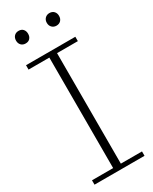

<svg xmlns="http://www.w3.org/2000/svg" viewBox="-218 -900 759 951"><g transform="rotate(-30 162.0 -424.0)"><path d="M19 0V-25H140V-657H21V-682H303V-657H184V-25H305V0ZM250 -776Q235 -776 225 -786Q215 -796 215 -812Q215 -828 225 -838Q235 -848 250 -848Q266 -848 275.5 -838Q285 -828 285 -812Q285 -796 275.5 -786Q266 -776 250 -776ZM74 -776Q58 -776 48.5 -786Q39 -796 39 -812Q39 -828 48.5 -838Q58 -848 74 -848Q90 -848 99 -838Q108 -828 108 -812Q108 -796 99 -786Q90 -776 74 -776Z"/></g></svg>

Font: Montagu Slab 144pt ExtraLight
Style: Regular
Weight: 250
Version: Version 1.000